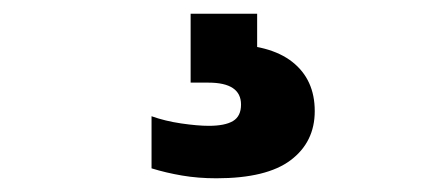

<svg xmlns="http://www.w3.org/2000/svg" viewBox="-20 -30 640 280"><path d="M295.5 230Q269 230 245.5 226Q222 222 201 215.5V139.5Q220.5 146.5 244.2 150Q268 153.5 284.5 153.5Q308 153.5 319.8 146.5Q331.5 139.5 331.5 122.5Q331.5 90.5 284 90.5H258V-10H355V61L309 34.5Q373.5 34.5 406.2 60.2Q439 86 439 132Q439 177 404 203.5Q369 230 295.5 230Z"/></svg>

Font: Encode Sans SC Black
Style: Regular
Weight: 900
Version: Version 3.002